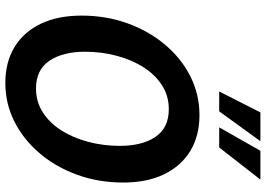

<svg xmlns="http://www.w3.org/2000/svg" viewBox="-158 -824 996 720"><g transform="rotate(90 340.0 -464.0)"><path d="M291 14Q213.5 14 156.8 -20.2Q100 -54.5 69.2 -118.8Q38.5 -183 38.5 -272Q38.5 -363.5 67.2 -443.5Q96 -523.5 147.2 -584.5Q198.5 -645.5 266.2 -679.8Q334 -714 411.5 -714Q489 -714 545.8 -679.8Q602.5 -645.5 633.5 -581.5Q664.5 -517.5 664.5 -428Q664.5 -336.5 635.8 -256.5Q607 -176.5 555.8 -115.8Q504.5 -55 436.8 -20.5Q369 14 291 14ZM312 -101Q361.5 -101 401.2 -126.5Q441 -152 469 -196.2Q497 -240.5 512 -297Q527 -353.5 527 -415.5Q527 -499 493.2 -549Q459.5 -599 389.5 -599Q339.5 -599 299.8 -573.5Q260 -548 232 -503.8Q204 -459.5 189 -403Q174 -346.5 174 -284.5Q174 -201.5 208 -151.2Q242 -101 312 -101ZM457.5 -788 545.5 -942.5H653.5L533 -788ZM323 -788 401.5 -942.5H509.5L397.5 -788Z"/></g></svg>

Font: Cabin Condensed
Style: Bold Italic
Weight: 700
Width: 3
Italic angle: -10°
Designer: Pablo Impallari
Foundry: Pablo Impallari. http://www.impallari.com Igino Marini. http://www.ikern.com
Version: Version 3.001; ttfautohint (v1.8.3)